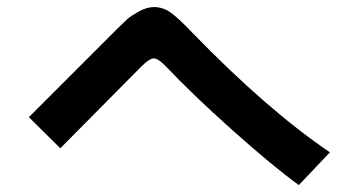

<svg xmlns="http://www.w3.org/2000/svg" viewBox="-20 -660 1040 555"><path d="M63.5 -321.3 321.3 -579.1Q338.9 -596.7 348.1 -605Q357.4 -613.3 380.9 -626.5Q404.3 -639.6 424.8 -639.6Q450.2 -639.6 472.2 -624.5Q494.1 -609.4 536.1 -565.4Q752 -342.8 933.6 -219.7L843.8 -125Q769.5 -178.7 651.9 -283.7Q534.2 -388.7 458 -469.7Q436.5 -491.2 424.8 -491.2Q412.1 -491.2 389.6 -468.8L154.3 -231.4Z"/></svg>

Font: Gothic A1 ExtraBold
Style: Regular
Weight: 800
Designer: HanYang I&C Co.,Ltd.
Foundry: HanYang I&C Co.,Ltd.
Version: Version 2.50